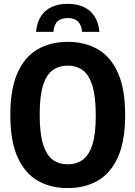

<svg xmlns="http://www.w3.org/2000/svg" viewBox="-20 -967 703 997"><path d="M331.7 9.7Q243 9.7 175.9 -28.7Q108.9 -67.2 71.2 -150.8Q33.6 -234.4 33.6 -370Q33.6 -505.6 71.2 -589.2Q108.9 -672.8 175.9 -711.3Q243 -749.7 331.7 -749.7Q420.5 -749.7 487.5 -711.3Q554.6 -672.8 592.2 -589.2Q629.9 -505.6 629.9 -370Q629.9 -234.4 592.2 -150.8Q554.6 -67.2 487.5 -28.7Q420.5 9.7 331.7 9.7ZM331.7 -113.9Q377.2 -113.9 409.8 -137.4Q442.3 -161 459.8 -216.1Q477.3 -271.3 477.3 -366.6Q477.3 -465.3 459.8 -521.9Q442.3 -578.5 409.8 -602.3Q377.2 -626.1 331.7 -626.1Q286.2 -626.1 253.7 -602.8Q221.1 -579.4 203.6 -524Q186.1 -468.7 186.1 -373.4Q186.1 -274.7 203.6 -218.1Q221.1 -161.5 253.7 -137.7Q286.2 -113.9 331.7 -113.9ZM167.2 -801.6Q171.4 -849.1 191.9 -881.5Q212.4 -913.9 247.7 -930.5Q283 -947.1 331.4 -947.1Q379.9 -947.1 415.3 -930.4Q450.8 -913.8 471.4 -881.3Q492 -848.9 496.2 -801.6H406.5Q401.8 -840.4 383.7 -856.8Q365.5 -873.2 331.4 -873.2Q297.7 -873.2 279.5 -856.8Q261.3 -840.4 257 -801.6Z"/></svg>

Font: Encode Sans Condensed Thin
Style: Regular
Weight: 100
Width: 3
Designer: Multiple Designers
Foundry: Impallari Type
Version: Version 3.002